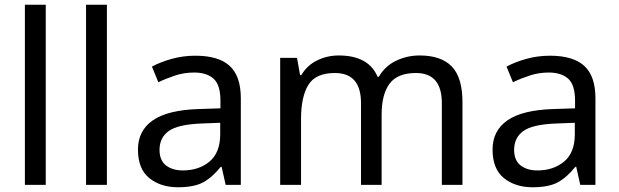

<svg xmlns="http://www.w3.org/2000/svg" viewBox="-20 -780 2613 810"><path d="M173 0H85V-760H173Z M431 0H343V-760H431Z M804 -545Q902 -545 949 -502Q996 -459 996 -365V0H932L915 -76H911Q876 -32 837.5 -11Q799 10 731 10Q658 10 610 -28.5Q562 -67 562 -149Q562 -229 625 -272.5Q688 -316 819 -320L910 -323V-355Q910 -422 881 -448Q852 -474 799 -474Q757 -474 719 -461.5Q681 -449 648 -433L621 -499Q656 -518 704 -531.5Q752 -545 804 -545ZM830 -259Q730 -255 691.5 -227Q653 -199 653 -148Q653 -103 680.5 -82Q708 -61 751 -61Q819 -61 864 -98.5Q909 -136 909 -214V-262Z M1750 -546Q1841 -546 1886 -499.5Q1931 -453 1931 -349V0H1844V-345Q1844 -472 1735 -472Q1657 -472 1623.5 -427Q1590 -382 1590 -296V0H1503V-345Q1503 -472 1393 -472Q1312 -472 1281 -422Q1250 -372 1250 -278V0H1162V-536H1233L1246 -463H1251Q1276 -505 1318.5 -525.5Q1361 -546 1409 -546Q1535 -546 1573 -456H1578Q1605 -502 1651.5 -524Q1698 -546 1750 -546Z M2300 -545Q2398 -545 2445 -502Q2492 -459 2492 -365V0H2428L2411 -76H2407Q2372 -32 2333.5 -11Q2295 10 2227 10Q2154 10 2106 -28.5Q2058 -67 2058 -149Q2058 -229 2121 -272.5Q2184 -316 2315 -320L2406 -323V-355Q2406 -422 2377 -448Q2348 -474 2295 -474Q2253 -474 2215 -461.5Q2177 -449 2144 -433L2117 -499Q2152 -518 2200 -531.5Q2248 -545 2300 -545ZM2326 -259Q2226 -255 2187.5 -227Q2149 -199 2149 -148Q2149 -103 2176.5 -82Q2204 -61 2247 -61Q2315 -61 2360 -98.5Q2405 -136 2405 -214V-262Z"/></svg>

Font: Noto Sans Inscriptional Pahlavi
Style: Regular
Weight: 400
Designer: Monotype Design Team
Foundry: Monotype Imaging Inc.
Version: Version 2.003; ttfautohint (v1.8.4.7-5d5b)